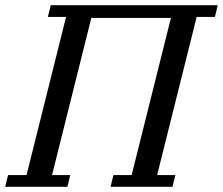

<svg xmlns="http://www.w3.org/2000/svg" viewBox="-41 -718 857 738"><path d="M-10 -45H61L213 -653H143L154 -698H796L785 -653H715L563 -45H633L622 0H384L395 -45H465L616 -649H310L159 -45H229L218 0H-21Z"/></svg>

Font: IBM Plex Serif Text
Style: Italic
Weight: 450
Italic angle: -14°
Designer: Mike Abbink, Paul van der Laan, Pieter van Rosmalen
Foundry: Bold Monday
Version: Version 3.001